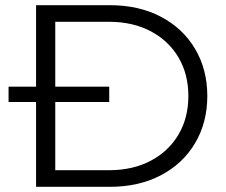

<svg xmlns="http://www.w3.org/2000/svg" viewBox="-20 -720 871 740"><path d="M119 -700H404Q515 -700 600 -655.5Q685 -611 732 -531.5Q779 -452 779 -350Q779 -248 732 -168.5Q685 -89 600 -44.5Q515 0 404 0H119ZM400 -64Q492 -64 561 -100.5Q630 -137 668 -201.5Q706 -266 706 -350Q706 -434 668 -498.5Q630 -563 561 -599.5Q492 -636 400 -636H193V-64ZM13 -386H401V-327H13Z"/></svg>

Font: Idrija
Style: Regular
Weight: 400
Designer: Julieta Ulanovsky
Foundry: Julieta Ulanovsky
Version: Version 7.200